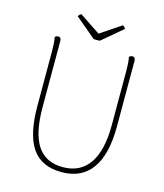

<svg xmlns="http://www.w3.org/2000/svg" viewBox="-124 -937 891 1042"><g transform="rotate(15 321.0 -416.0)"><path d="M547 -304Q547 -148 489.5 -68Q432 12 320 12Q207 12 154 -64.5Q101 -141 101 -304V-600Q101 -663 95 -687Q103 -695 113 -695Q130 -695 130 -673V-304Q130 -156 176.5 -86Q223 -16 320 -16Q417 -16 467.5 -89Q518 -162 518 -304V-600Q518 -663 512 -687Q520 -695 530 -695Q547 -695 547 -673ZM319 -730Q308 -730 302 -731L187 -828Q192 -839 203 -844L320 -766L436 -844Q447 -839 452 -828L337 -731Q331 -730 319 -730Z"/></g></svg>

Font: Arima Madurai Thin
Style: Regular
Weight: 250
Designer: Joana Correia and Natanael Gama
Foundry: NDISCOVER
Version: Version 1.019; ttfautohint (v1.5) -l 7 -r 28 -G 50 -x 13 -D 